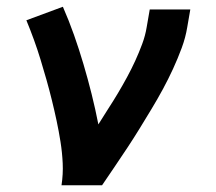

<svg xmlns="http://www.w3.org/2000/svg" viewBox="-20 -548 640 568"><path d="M162 0Q167 -33 165.5 -65Q164 -97 159 -128.5Q154 -160 147.5 -190.5Q141 -221 133.5 -251.5Q126 -282 117.5 -312Q109 -342 100 -371.5Q91 -401 80.5 -430Q70 -459 58 -488L166 -528Q184 -487 199 -444.5Q214 -402 227 -358Q240 -314 251 -270Q262 -226 271 -180Q285 -203 300 -226Q315 -249 329 -272.5Q343 -296 356 -320Q369 -344 380 -368Q391 -392 400.5 -417.5Q410 -443 414 -468L423 -520H543L534 -468Q529 -437 517.5 -406Q506 -375 492 -344.5Q478 -314 462 -284.5Q446 -255 428.5 -226Q411 -197 393.5 -168.5Q376 -140 357.5 -112Q339 -84 320 -56Q301 -28 282 0Z"/></svg>

Font: Iosevka Etoile
Style: Bold Italic
Weight: 700
Italic angle: -9°
Designer: Belleve Invis
Foundry: Belleve Invis
Version: Version 28.1.0; ttfautohint (v1.8.4)